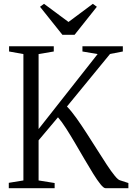

<svg xmlns="http://www.w3.org/2000/svg" viewBox="-20 -985 696 1005"><path d="M26 0V-28L102.5 -40.5V-702L27.5 -715.5V-743H261.5V-715.5L182 -702V-309.5L491 -702L411.5 -715.5V-743H623V-715.5L556 -702.5L330.5 -427.5Q353.5 -404 380 -366.8Q406.5 -329.5 434.2 -286.5Q462 -243.5 488.8 -201Q515.5 -158.5 539 -122.8Q562.5 -87 580.8 -64.8Q599 -42.5 609 -41L652 -27V0H532Q522.5 0 505.8 -20.8Q489 -41.5 467.8 -75.8Q446.5 -110 422.5 -151.2Q398.5 -192.5 374 -234.2Q349.5 -276 326.5 -312Q303.5 -348 283.5 -371L182 -250.5V-40.5L266 -27V0ZM306.5 -803 189.5 -949.5 210.5 -965 338.5 -870 466 -965 487 -949.5 370.5 -803Z"/></svg>

Font: Merriweather 96pt Light
Style: Regular
Weight: 300
Version: Version 2.100